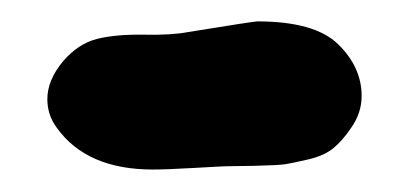

<svg xmlns="http://www.w3.org/2000/svg" viewBox="-20 -296 378 176"><path d="M32.2 -178.7Q23.4 -190.4 23.4 -205.1Q23.4 -222.7 38.1 -240.2Q51.8 -255.9 68.8 -260.3Q85.9 -264.6 111.8 -264.2Q137.7 -263.7 152.3 -266.6Q212.9 -276.4 215.8 -276.4Q268.6 -276.4 290 -255.4Q311.5 -234.4 311.5 -208Q311.5 -192.4 301.8 -178.7Q293.9 -167 285.6 -160.2Q277.3 -153.3 262.7 -149.9Q248 -146.5 241.7 -145.5Q235.4 -144.5 213.4 -144Q191.4 -143.6 187.5 -143.6Q184.6 -143.6 158.7 -142.1Q132.8 -140.6 120.1 -140.6Q59.6 -140.6 32.2 -178.7Z"/></svg>

Font: LPEducational
Style: Medium
Weight: 500
Designer: Based on Essays1743, by John Stracke, which says:

Based on the typeface in a 1743 English translation of the essays of 
Version: Version 001.204